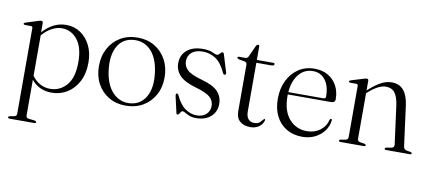

<svg xmlns="http://www.w3.org/2000/svg" viewBox="-70 -810 2914 1302"><g transform="rotate(10 1386.5 -159.0)"><path d="M151.5 -444V-380Q186 -418.5 226.2 -438.8Q266.5 -459 312.5 -459Q367 -459 410 -430.2Q453 -401.5 478.2 -350.8Q503.5 -300 503.5 -234Q503.5 -157 474.8 -102.2Q446 -47.5 398 -18.2Q350 11 292 11Q205.5 11 152.5 -53V192Q152.5 209.5 170 212L213 217Q224 219.5 224 226Q224 234 212.5 234H42Q31.5 234 31.5 226Q31.5 219.5 43.5 217L70.5 212Q88 209 88 192.5V-397Q88 -409 77.5 -409.5L34 -410Q25 -411 25 -417Q25 -422.5 35 -426L118 -452Q132 -457 139.5 -457Q151.5 -457 151.5 -444ZM286.5 -431.5Q253 -431.5 218.8 -413.5Q184.5 -395.5 152.5 -359V-80.5Q202.5 -13 278 -13Q344.5 -13 390 -64.8Q435.5 -116.5 435.5 -223Q435.5 -326.5 393 -379Q350.5 -431.5 286.5 -431.5Z M804.5 -458.5Q869.5 -458.5 920.5 -428.5Q971.5 -398.5 1000.5 -345.2Q1029.5 -292 1029.5 -223Q1029.5 -154.5 1000.2 -101.8Q971 -49 919.8 -19.2Q868.5 10.5 801.5 10.5Q736 10.5 685.5 -19.2Q635 -49 606.2 -101.8Q577.5 -154.5 577.5 -223.5Q577.5 -292 606.2 -345Q635 -398 686 -428.2Q737 -458.5 804.5 -458.5ZM833 -11Q902.5 -18.5 937.2 -80Q972 -141.5 959.5 -242Q947 -344.5 896.8 -395Q846.5 -445.5 774 -437.5Q702 -430 668.5 -367.8Q635 -305.5 647.5 -206Q660 -106 711 -54.5Q762 -3 833 -11Z M1286.5 -8Q1327.5 -8 1352.2 -30.2Q1377 -52.5 1377 -88.5Q1377 -123.5 1351.2 -147.5Q1325.5 -171.5 1256 -191.5Q1170.5 -215.5 1137 -251.2Q1103.5 -287 1103.5 -336Q1103.5 -392 1143.5 -425.8Q1183.5 -459.5 1253 -459.5Q1297 -459.5 1319.2 -448.2Q1341.5 -437 1351.5 -437Q1362 -437 1371 -448.5Q1380 -460 1387.5 -460Q1394 -460 1397.5 -450.5L1434 -331Q1438.5 -317 1430 -313.5Q1421.5 -310 1415.5 -320Q1384.5 -389 1344.2 -415.2Q1304 -441.5 1255 -441.5Q1205.5 -441.5 1179 -418.5Q1152.5 -395.5 1152.5 -357.5Q1152.5 -324 1178.2 -298.8Q1204 -273.5 1279 -252.5Q1358.5 -231 1392 -196.8Q1425.5 -162.5 1425.5 -110Q1425.5 -57 1388 -23.2Q1350.5 10.5 1287.5 10.5Q1259.5 10.5 1240.8 3Q1222 -4.5 1209.8 -12Q1197.5 -19.5 1190 -19.5Q1184 -19.5 1179 -12.2Q1174 -5 1169 2Q1164 9 1159 9Q1152 9 1150.5 0L1125.5 -109.5Q1121.5 -128 1129 -130.5Q1136.5 -133.5 1143 -121Q1171.5 -59.5 1209.5 -33.8Q1247.5 -8 1286.5 -8Z M1545 -425 1506 -432Q1492.5 -435.5 1492.5 -442Q1492.5 -449.5 1502 -449.5H1542Q1561.5 -449.5 1566 -462.5L1601.5 -540Q1607.5 -552 1616 -552Q1625 -552 1625 -542V-449.5H1737Q1748 -449.5 1748 -441.5Q1748 -430 1726 -430H1625V-96Q1625 -61 1639.8 -43.2Q1654.5 -25.5 1680.5 -25.5Q1709.5 -25.5 1721 -39.5Q1732.5 -53.5 1743.5 -64Q1751 -66 1750.5 -56Q1744.5 -29.5 1720.2 -11.2Q1696 7 1659 7Q1614.5 7 1587.8 -16Q1561 -39 1561 -86.5V-405.5Q1561 -421 1545 -425Z M2198 -279.5Q2198 -255.5 2168.5 -255.5H1872Q1872 -250 1872 -245Q1872 -142.5 1919.8 -87.5Q1967.5 -32.5 2042.5 -32.5Q2094 -32.5 2132.2 -60.8Q2170.5 -89 2181 -135Q2184.5 -143 2190 -143Q2197.5 -143 2196.5 -133Q2191.5 -92 2167.2 -59.8Q2143 -27.5 2104.5 -8.5Q2066 10.5 2018 10.5Q1955.5 10.5 1908.8 -17.2Q1862 -45 1836.2 -95.8Q1810.5 -146.5 1810.5 -215.5Q1810.5 -284.5 1836.8 -339.5Q1863 -394.5 1910.8 -426.8Q1958.5 -459 2022.5 -459Q2075 -459 2114.5 -436.2Q2154 -413.5 2176 -373Q2198 -332.5 2198 -279.5ZM2014.5 -441Q1954 -441 1916.5 -394.8Q1879 -348.5 1873 -271.5H2114Q2130.5 -271.5 2130.5 -286.5Q2130.5 -358.5 2098.8 -399.8Q2067 -441 2014.5 -441Z M2393.5 -441.5V-375L2394.5 -376Q2445.5 -421.5 2481.5 -440Q2517.5 -458.5 2553 -458.5Q2606.5 -458.5 2635.8 -423Q2665 -387.5 2673.5 -321.5L2710 -46Q2713 -24 2732 -20.5L2758.5 -16Q2769 -14 2769 -7.5Q2769 0 2758 0H2594.5Q2583 0 2583 -8Q2583 -14 2593.5 -16.5L2625.5 -21.5Q2648 -25.5 2645 -46L2609.5 -313Q2601.5 -369 2580.2 -396Q2559 -423 2519 -423Q2470 -423 2404 -365L2393.5 -356V-42Q2393.5 -25 2411 -21.5L2441.5 -16.5Q2452 -14.5 2452 -8Q2452 0 2440.5 0H2279Q2268.5 0 2268.5 -7.5Q2268.5 -13.5 2279 -16L2311.5 -21.5Q2329 -25 2329 -41.5V-394Q2329 -406.5 2318 -407L2274.5 -407.5Q2265.5 -408 2265.5 -414Q2265.5 -419.5 2275.5 -423.5L2360 -449.5Q2374.5 -454 2381.5 -454Q2393.5 -454 2393.5 -441.5Z"/></g></svg>

Font: Fraunces 72pt Light
Style: Regular
Weight: 300
Version: Version 1.000;[0bf87f6ff]